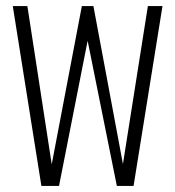

<svg xmlns="http://www.w3.org/2000/svg" viewBox="-20 -611 576 631"><path d="M116 0 22 -591H70L150 -71L249 -591H287L384 -72L466 -591H514L419 0H364L268 -477L174 0Z"/></svg>

Font: Alumni Sans Light
Style: Regular
Weight: 300
Version: Version 1.018